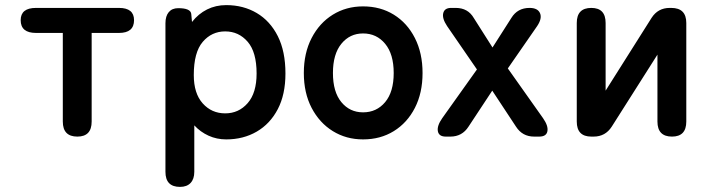

<svg xmlns="http://www.w3.org/2000/svg" viewBox="-20 -535 2770 752"><path d="M283 0Q226 0 226 -59V-406H121Q61 -406 61 -456Q61 -504 121 -504H446Q505 -504 505 -456Q505 -406 446 -406H339V-59Q339 0 283 0Z M685 197Q628 197 628 138V-444Q628 -472 641 -487.5Q654 -503 678 -503Q726 -503 729 -481L732 -449Q757 -481 791 -498Q825 -515 866 -515Q933 -515 985.5 -484Q1038 -453 1068 -393.5Q1098 -334 1098 -247Q1098 -165 1068 -107.5Q1038 -50 985.5 -19.5Q933 11 866 11Q829 11 797 -3.5Q765 -18 741 -44V138Q741 166 726.5 181.5Q712 197 685 197ZM862 -91Q915 -91 950 -131Q985 -171 985 -247Q985 -331 950 -371.5Q915 -412 862 -412Q809 -412 774 -371Q739 -330 739 -241Q739 -169 774 -130Q809 -91 862 -91Z M1402 11Q1336 11 1283.5 -21.5Q1231 -54 1200.5 -112.5Q1170 -171 1170 -249Q1170 -327 1200.5 -386Q1231 -445 1283.5 -477.5Q1336 -510 1402 -510Q1470 -510 1522.5 -477.5Q1575 -445 1605 -386Q1635 -327 1635 -249Q1635 -171 1605 -112.5Q1575 -54 1522.5 -21.5Q1470 11 1402 11ZM1402 -95Q1455 -95 1488.5 -135Q1522 -175 1522 -249Q1522 -323 1488.5 -363.5Q1455 -404 1402 -404Q1350 -404 1317 -363.5Q1284 -323 1284 -249Q1284 -175 1317 -135Q1350 -95 1402 -95Z M1726 0Q1699 0 1695 -21Q1691 -42 1712 -72L1848 -263L1731 -433Q1711 -463 1716 -483.5Q1721 -504 1747 -504H1765Q1813 -504 1836 -464L1909 -349L1983 -465Q2007 -504 2054 -504Q2086 -504 2095 -483.5Q2104 -463 2084 -433L1969 -267L2107 -72Q2128 -42 2124 -21Q2120 0 2092 0H2072Q2026 0 2001 -39L1908 -180L1815 -39Q1790 0 1744 0Z M2296 0Q2239 0 2239 -59V-445Q2239 -504 2296 -504Q2352 -504 2352 -445V-180L2532 -465Q2557 -504 2603 -504H2609Q2668 -504 2668 -445V-59Q2668 0 2612 0Q2555 0 2555 -59V-321L2376 -39Q2351 0 2305 0Z"/></svg>

Font: Zen Maru Gothic
Style: Bold
Weight: 700
Designer: Yoshimichi Ohira
Foundry: Positype
Version: Version 1.001